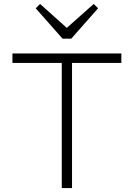

<svg xmlns="http://www.w3.org/2000/svg" viewBox="-20 -953 678 973"><path d="M293 0V-663H345V0ZM43 -634V-682H595V-634ZM455 -933 477 -911 341 -757H297L161 -911L183 -933L336 -796L302 -797Z"/></svg>

Font: Outfit Thin ExtraLight
Style: Regular
Weight: 250
Version: Version 1.100;gftools[0.9.27]